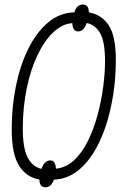

<svg xmlns="http://www.w3.org/2000/svg" viewBox="-20 -777 552 840"><path d="M178.7 42.5Q153.3 42.5 152.3 8.3Q95.7 -1 63.5 -52Q31.2 -103 31.2 -211.9Q31.2 -309.6 49.6 -400.1Q67.9 -490.7 103.3 -562.7Q138.7 -634.8 189.5 -678Q240.2 -721.2 305.7 -723.1Q309.6 -738.3 318.8 -747.8Q328.1 -757.3 342.3 -757.3Q368.7 -757.3 368.7 -722.7Q424.3 -713.4 455.6 -666.5Q486.8 -619.6 486.8 -513.7Q486.8 -439 475.6 -365Q464.4 -291 442.4 -224.6Q420.4 -158.2 387.7 -106.4Q355 -54.7 312 -23.9Q269 6.8 215.8 8.8Q210.4 23.9 201.7 33.2Q192.9 42.5 178.7 42.5ZM224.6 -39.1Q269.5 -43.5 304.2 -75.9Q338.9 -108.4 364.3 -159.7Q389.6 -210.9 406.2 -271.7Q422.9 -332.5 431.2 -394.3Q439.5 -456.1 439.5 -508.8Q439.5 -595.2 418 -632.1Q396.5 -668.9 359.4 -676.3Q354 -659.7 344.5 -649.7Q335 -639.6 321.8 -639.6Q297.4 -639.6 296.4 -675.8Q252.4 -672.9 213.4 -636Q174.3 -599.1 144.3 -536.4Q114.3 -473.6 97.2 -391.6Q80.1 -309.6 79.6 -216.8Q79.6 -128.9 101.1 -87.9Q122.6 -46.9 161.6 -38.1Q166.5 -54.2 176.5 -64.7Q186.5 -75.2 199.7 -75.2Q212.9 -75.2 218.5 -65.2Q224.1 -55.2 224.6 -39.1Z"/></svg>

Font: Open Sans Condensed Light
Style: Italic
Weight: 300
Width: 3
Italic angle: -12°
Designer: Monotype Design Team
Foundry: Monotype Imaging Inc.
Version: Version 3.000; ttfautohint (v1.8.4)